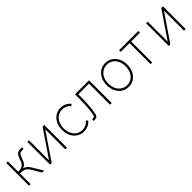

<svg xmlns="http://www.w3.org/2000/svg" viewBox="302 -1669 2860 2860"><g transform="rotate(-45 1731.5 -239.5)"><path d="M81 0V-478H115V-260Q155 -261 181.5 -269Q208 -277 226 -297.5Q244 -318 257 -357Q271 -399 284.5 -426Q298 -453 318.5 -465.5Q339 -478 374 -478H411V-443H374Q353 -443 340 -437Q327 -431 315.5 -410.5Q304 -390 289 -345Q274 -299 251.5 -276Q229 -253 200 -245Q231 -238 254.5 -219.5Q278 -201 299 -166Q338 -102 360 -66Q382 -30 391 -15Q400 0 400 0H358L269 -148Q251 -179 231 -195Q211 -211 183.5 -217.5Q156 -224 115 -224V0Z M525 0V-478H559V-56L846 -478H881V0H846V-422L559 0Z M1233 11Q1170 11 1121 -21Q1072 -53 1044 -109.5Q1016 -166 1016 -239Q1016 -312 1044 -368.5Q1072 -425 1121 -457Q1170 -489 1233 -489Q1280 -489 1321 -470Q1362 -451 1392 -414L1365 -392Q1314 -454 1233 -454Q1180 -454 1138.5 -427Q1097 -400 1073.5 -351.5Q1050 -303 1050 -239Q1050 -175 1073.5 -126Q1097 -77 1138.5 -50Q1180 -23 1233 -23Q1314 -23 1365 -86L1392 -64Q1362 -27 1321 -8Q1280 11 1233 11Z M1445 0V-35H1456Q1479 -35 1488 -41Q1497 -47 1501 -62Q1517 -127 1522.5 -219Q1528 -311 1528 -443V-478H1823V0H1788V-443H1564Q1564 -311 1557 -215.5Q1550 -120 1535 -54Q1528 -22 1509.5 -11Q1491 0 1456 0Z M2175 11Q2112 11 2063 -21Q2014 -53 1986 -110Q1958 -167 1958 -240Q1958 -313 1986 -369Q2014 -425 2063 -457.5Q2112 -490 2175 -490Q2238 -490 2287 -457.5Q2336 -425 2364 -369Q2392 -313 2392 -240Q2392 -167 2364 -110Q2336 -53 2287 -21Q2238 11 2175 11ZM2175 -24Q2228 -24 2269 -51Q2310 -78 2333.5 -127Q2357 -176 2357 -240Q2357 -304 2333.5 -352.5Q2310 -401 2269 -428Q2228 -455 2175 -455Q2122 -455 2080.5 -428Q2039 -401 2015.5 -352.5Q1992 -304 1992 -240Q1992 -176 2015.5 -127Q2039 -78 2080.5 -51Q2122 -24 2175 -24Z M2642 0V-443H2456V-478H2862V-443H2676V0Z M3025 0V-478H3059V-56L3346 -478H3381V0H3346V-422L3059 0Z"/></g></svg>

Font: Zen Kaku Gothic Antique Light
Style: Regular
Weight: 300
Designer: Yoshimichi Ohira
Foundry: Positype
Version: Version 1.001